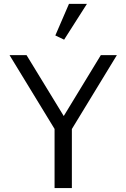

<svg xmlns="http://www.w3.org/2000/svg" viewBox="-20 -961 646 981"><path d="M495.1 -679.2H577.1L347.2 -301.8V0H258.8V-302.2L28.8 -679.2H115.7L305.7 -368.2ZM424.3 -941.4 307.6 -758.3 262.7 -779.8 332.5 -941.4Z"/></svg>

Font: Molengo
Style: Regular
Weight: 400
Designer: moyogo
Foundry: moyogo
Version: Version 0.11; ttfautohint (v0.8) -G 32 -r 16 -x